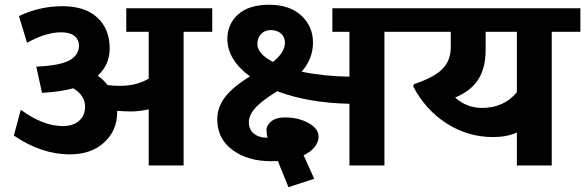

<svg xmlns="http://www.w3.org/2000/svg" viewBox="-20 -686 2426 796"><path d="M596.6 0V-232.6Q556.6 -224 525.8 -224Q494.9 -224 465.6 -226.5V-218.4Q465.6 -145.1 412 -95.6Q358.4 -46 269.5 -46Q152.2 -46 37.4 -123.9L66.2 -231Q158.2 -163.3 240.1 -163.3Q283.6 -163.3 308.1 -185.3Q332.7 -207.3 332.7 -243.2Q332.7 -290.2 283.6 -320Q233.1 -305.9 164.3 -301.8L154.2 -300.8L130.4 -410H136Q236.1 -415.1 273 -438.8Q307.4 -461.1 307.4 -496.5Q307.4 -522.2 288.2 -537.2Q269 -552.1 233.6 -552.1Q169.9 -552.1 92 -508.6L58.6 -619.3Q144.1 -660.3 238.6 -660.3Q333.2 -660.3 384 -612.7Q434.8 -565.2 434.8 -485.8Q434.8 -417.6 385.2 -372.1Q408.5 -355.9 426.2 -333.2Q451.5 -330.1 478.3 -330.1Q546 -330.1 596.6 -360V-554.1H503.5V-651.7H860V-554.1H741.2V0Z M1132 -18.2 1104.7 -17.7Q1006.6 -17.7 943.6 -64.5Q880.7 -111.2 880.7 -191.1Q880.7 -241.7 913.8 -284.4Q946.9 -327.1 1016.2 -369.1Q922.6 -438.8 922.6 -524.8Q922.6 -585.9 967.1 -626.1Q1011.6 -666.3 1096.1 -666.3Q1180.5 -666.3 1229 -621.6Q1277.6 -576.8 1277.6 -509.6Q1277.6 -442.4 1230.5 -388.8Q1318.5 -370.1 1428.7 -368V-554.1H1357.9V-651.7H1692.6V-554.1H1573.8V0H1428.7V-255.8Q1256.8 -259.4 1129.4 -307.9Q1065.2 -268.5 1038.4 -238.4Q1011.6 -208.3 1011.6 -179Q1011.6 -149.6 1031.9 -132.5Q1052.1 -115.3 1089 -114.8Q1084.9 -129.9 1084.9 -148.1Q1084.9 -166.3 1104.7 -182.8Q1124.4 -199.2 1160.3 -199.2Q1217.9 -199.2 1259.4 -175.7Q1300.8 -152.2 1300.8 -120.3Q1300.8 -97.6 1284.9 -77.1Q1269 -56.6 1238.6 -42.5L1282.6 55.1L1175.9 90ZM1047 -503Q1047 -463.1 1111.7 -429.2Q1161.3 -468.7 1161.3 -509.1Q1161.3 -531.9 1145.3 -546.5Q1129.4 -561.2 1103.6 -561.2Q1077.9 -561.2 1062.4 -545.2Q1047 -529.3 1047 -503Z M1978.3 -238.6Q2069.3 -238.6 2122.9 -303.8V-554.1H1993.4V-479.8Q1993.4 -405.5 1963.3 -357.4Q1933.3 -309.4 1867 -281.6Q1914.6 -238.6 1978.3 -238.6ZM2122.9 0V-136.5Q2081.4 -117.8 2024.3 -117.8Q1920.1 -117.8 1832.2 -173.9Q1744.2 -230 1693.1 -327.6L1696.2 -337.2Q1779.1 -364.5 1814 -399.9Q1848.8 -435.3 1848.8 -489.9V-554.1H1662.3V-651.7H2386.2V-554.1H2267.4V0Z"/></svg>

Font: Khula
Style: Bold
Weight: 700
Designer: Erin McLaughlin, Steve Matteson
Version: Version 1.000;PS 1.0;hotconv 1.0.72;makeotf.lib2.5.5900; ttf